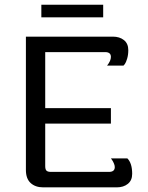

<svg xmlns="http://www.w3.org/2000/svg" viewBox="-20 -808 640 828"><path d="M158.3 -787.5H425V-733.3H158.3ZM166.7 0Q132.5 0 112.1 -18.8Q91.7 -37.5 91.7 -75V-650H466.7Q495.8 -650 514.6 -635Q533.3 -620 533.3 -591.7Q533.3 -571.7 528.3 -555Q523.3 -538.3 518.3 -531.7L512.5 -525H441.7Q458.3 -545.8 458.3 -562.5Q458.3 -583.3 433.3 -583.3H175V-341.7H458.3V-275H175V-91.7Q175 -77.5 180.4 -72.1Q185.8 -66.7 200 -66.7H450Q475 -66.7 475 -87.5Q475 -95 470.8 -104.2Q466.7 -113.3 462.5 -119.2L458.3 -125H529.2Q550 -104.2 550 -58.3Q550 -30 531.2 -15Q512.5 0 483.3 0Z"/></svg>

Font: BoonBaan
Style: Regular
Weight: 400
Designer: Sungsit Sawaiwan
Foundry: FontUni
Version: Version 2.0